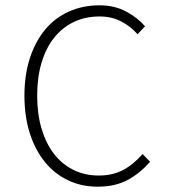

<svg xmlns="http://www.w3.org/2000/svg" viewBox="-20 -691 640 723"><path d="M348 12Q287 12 236.5 -12Q186 -36 149.5 -80.5Q113 -125 92.5 -188.5Q72 -252 72 -331Q72 -409 92.5 -472Q113 -535 150 -579.5Q187 -624 239.5 -647.5Q292 -671 355 -671Q412 -671 456 -647Q500 -623 526 -592L498 -562Q472 -592 436 -610.5Q400 -629 355 -629Q301 -629 257.5 -608Q214 -587 183.5 -548.5Q153 -510 136.5 -455Q120 -400 120 -331Q120 -262 136.5 -206.5Q153 -151 183 -112Q213 -73 256 -51.5Q299 -30 352 -30Q403 -30 442 -50Q481 -70 517 -111L545 -82Q507 -38 460 -13Q413 12 348 12Z"/></svg>

Font: Source Code Pro Light
Style: Regular
Weight: 300
Monospace: yes
Designer: Paul D. Hunt, Teo Tuominen
Foundry: Adobe Systems Incorporated
Version: Version 2.030;PS 1.000;hotconv 16.6.51;makeotf.lib2.5.65220